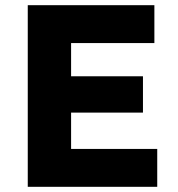

<svg xmlns="http://www.w3.org/2000/svg" viewBox="-20 -720 685 740"><path d="M87 0V-700H575V-554H254V-426H531V-286H254V-146H586V0Z"/></svg>

Font: Readex Pro
Style: Bold
Weight: 700
Designer: Bonnie Shaver-Troup, Thomas Jockin
Foundry: Lexend
Version: Version 1.203; ttfautohint (v1.8.3)